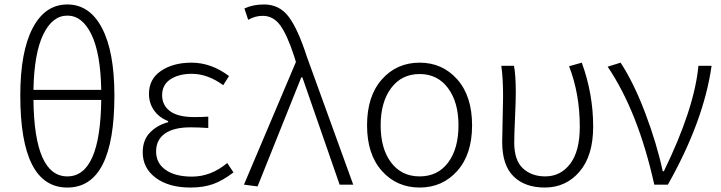

<svg xmlns="http://www.w3.org/2000/svg" viewBox="-20 -828 3234 861"><path d="M434 -380H130Q134 -37 282 -37Q430 -37 434 -380ZM130 -425H434Q431 -589 390 -673.5Q349 -758 282 -758Q215 -758 174 -673.5Q133 -589 130 -425ZM493 -400Q493 13 282 13Q71 13 71 -400Q71 -596 126.5 -702Q182 -808 282 -808Q382 -808 437.5 -702Q493 -596 493 -400Z M834 13Q737 13 678.5 -30.5Q620 -74 620 -145Q620 -200 652.5 -233.5Q685 -267 734 -280V-285Q693 -301 670.5 -333.5Q648 -366 648 -407Q648 -474 702.5 -510.5Q757 -547 839 -547Q927 -547 1007 -487L981 -446Q911 -497 840 -497Q782 -497 744.5 -472.5Q707 -448 707 -401Q707 -356 742.5 -329.5Q778 -303 851 -303Q887 -303 914 -305V-254Q868 -257 835 -257Q759 -257 719.5 -229Q680 -201 680 -149Q680 -96 723 -66Q766 -36 841 -36Q926 -36 999 -97L1027 -55Q979 -18 935.5 -2.5Q892 13 834 13Z M1135 8 1074 0 1307 -550 1299 -576Q1268 -671 1237 -714Q1206 -757 1158 -757Q1124 -757 1093 -739L1076 -790Q1114 -808 1164 -808Q1233 -808 1274.5 -753Q1316 -698 1356 -574L1564 0H1503L1336 -481H1331Z M1862 13Q1759 13 1692.5 -61.5Q1626 -136 1626 -266Q1626 -397 1692.5 -472Q1759 -547 1862 -547Q1964 -547 2030.5 -472Q2097 -397 2097 -266Q2097 -136 2030.5 -61.5Q1964 13 1862 13ZM2036 -266Q2036 -370 1989 -433Q1942 -496 1862 -496Q1781 -496 1734 -433Q1687 -370 1687 -266Q1687 -161 1734 -99Q1781 -37 1862 -37Q1943 -37 1989.5 -99Q2036 -161 2036 -266Z M2423 13Q2334 13 2283 -37Q2232 -87 2232 -191Q2232 -225 2234 -293Q2236 -361 2236 -395Q2236 -479 2228 -533H2285Q2293 -490 2293 -412Q2293 -378 2289.5 -299Q2286 -220 2286 -189Q2286 -109 2325 -73Q2364 -37 2425 -37Q2494 -37 2537 -93.5Q2580 -150 2580 -260Q2580 -407 2532 -531L2589 -547Q2640 -407 2640 -260Q2640 -130 2579 -58.5Q2518 13 2423 13Z M2914 0Q2842 -326 2705 -529L2763 -547Q2822 -457 2873.5 -321Q2925 -185 2952 -60H2957Q3094 -341 3112 -533H3171Q3136 -285 2975 0Z"/></svg>

Font: Noto Sans Korean Light
Style: Regular
Weight: 300
Designer: Ryoko NISHIZUKA  (kana & ideographs); Paul D. Hunt (Latin, Greek & Cyrillic); Wenlong ZHANG  (bopomofo); Sandoll Communi
Foundry: Adobe Systems Incorporated
Version: Version 1.000;PS 1;hotconv 1.0.78;makeotf.lib2.5.61930